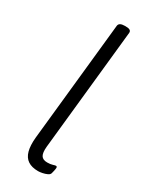

<svg xmlns="http://www.w3.org/2000/svg" viewBox="-197 -803 691 860"><g transform="rotate(30 148.5 -373.0)"><path d="M165 6Q132 6 112 -7.5Q92 -21 84.5 -48.5Q77 -76 81 -119L145 -734Q147 -752 177 -752H181Q197 -752 203.5 -747.5Q210 -743 209 -734L144 -108Q141 -76 149.5 -62Q158 -48 181 -48Q197 -48 208 -51.5Q219 -55 223 -55Q225 -55 227 -53.5Q229 -52 229 -48Q229 -46 228.5 -41.5Q228 -37 226.5 -31Q225 -25 223 -17Q221 -9 210 -4Q199 1 186.5 3.5Q174 6 165 6Z"/></g></svg>

Font: Asap Light
Style: Italic
Weight: 300
Italic angle: -6°
Designer: Pablo Cosgaya
Foundry: Omnibus-Type
Version: Version 3.001